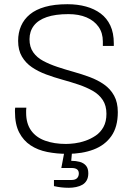

<svg xmlns="http://www.w3.org/2000/svg" viewBox="-20 -718 629 911"><path d="M299 12Q249 12 204 3Q159 -6 125 -28.5Q91 -51 71 -89.5Q51 -128 51 -188Q51 -193 51 -197Q51 -201 52 -207H105Q104 -202 104 -195Q104 -188 104 -183Q104 -132 127.5 -99Q151 -66 194 -50.5Q237 -35 293 -35Q310 -35 334.5 -38Q359 -41 385 -50Q411 -59 434 -74.5Q457 -90 471 -115.5Q485 -141 485 -178Q485 -217 467.5 -243.5Q450 -270 420 -287Q390 -304 353 -316.5Q316 -329 276 -340Q236 -351 198.5 -365Q161 -379 131.5 -399Q102 -419 84 -449.5Q66 -480 66 -524Q66 -563 80 -595Q94 -627 122 -650Q150 -673 194 -685.5Q238 -698 300 -698Q348 -698 388 -687Q428 -676 457.5 -654Q487 -632 503.5 -597Q520 -562 520 -512V-500H468V-521Q468 -562 447.5 -591Q427 -620 390.5 -635.5Q354 -651 305 -651Q243 -651 202 -637Q161 -623 140.5 -596Q120 -569 120 -532Q120 -495 137.5 -470Q155 -445 185 -429Q215 -413 252.5 -400.5Q290 -388 329.5 -377Q369 -366 406.5 -352Q444 -338 474 -317Q504 -296 521.5 -264Q539 -232 539 -186Q539 -116 508.5 -72.5Q478 -29 424 -8.5Q370 12 299 12ZM307 173Q288 173 270.5 171Q253 169 236 165V136H319Q337 136 345.5 127.5Q354 119 354 105Q354 92 345.5 85.5Q337 79 318 79H271L288 -11H323L318 45Q340 45 358.5 50Q377 55 388 68Q399 81 399 104Q399 124 391.5 137.5Q384 151 371 158.5Q358 166 341 169.5Q324 173 307 173Z"/></svg>

Font: Archivo SemiCondensed Thin
Style: Regular
Weight: 250
Width: 4
Designer: Hector Gatti
Foundry: Omnibus-Type
Version: Version 2.001